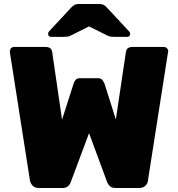

<svg xmlns="http://www.w3.org/2000/svg" viewBox="-20 -933 883 953"><path d="M172 0Q153 0 142.5 -11Q132 -22 129 -35L29 -674Q29 -675 29 -676Q29 -677 29 -678Q29 -687 35 -693.5Q41 -700 50 -700H205Q236 -700 239 -675L288 -339L345 -517Q347 -525 354 -535Q361 -545 378 -545H465Q482 -545 489 -535Q496 -525 499 -517L555 -340L605 -675Q608 -700 638 -700H793Q802 -700 808.5 -693.5Q815 -687 815 -678Q815 -677 815 -676Q815 -675 814 -674L714 -35Q713 -22 701.5 -11Q690 0 671 0H552Q534 0 525 -9.5Q516 -19 513 -26L422 -272L330 -26Q328 -19 318.5 -9.5Q309 0 291 0ZM234 -750Q219 -750 219 -765Q219 -773 225 -779L332 -894Q342 -905 350 -909Q358 -913 368 -913H476Q486 -913 494 -909Q502 -905 512 -894L619 -779Q626 -773 626 -765Q626 -750 610 -750H549Q540 -750 531 -751Q522 -752 512 -757L422 -802L332 -757Q323 -752 313.5 -751Q304 -750 295 -750Z"/></svg>

Font: Rubik ExtraBold
Style: Regular
Weight: 800
Designer: Hubert and Fischer
Foundry: Hubert and Fischer
Version: Version 2.300;gftools[0.9.30]